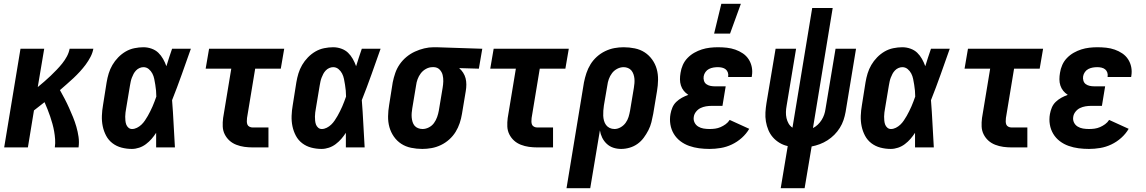

<svg xmlns="http://www.w3.org/2000/svg" viewBox="-20 -777 6040 1012"><path d="M2 0 88 -520H213L179 -318Q197 -333 214 -347.5Q231 -362 247 -377.5Q263 -393 278.5 -409Q294 -425 308 -442.5Q322 -460 332.5 -479.5Q343 -499 347 -520H472Q468 -498 457 -477Q446 -456 432 -437Q418 -418 401.5 -400Q385 -382 367.5 -365.5Q350 -349 332 -333.5Q314 -318 296 -302Q309 -279 321 -256Q333 -233 344 -208.5Q355 -184 365 -159.5Q375 -135 382.5 -109Q390 -83 394 -55.5Q398 -28 394 0H269Q272 -22 270.5 -43Q269 -64 265.5 -84Q262 -104 256.5 -124Q251 -144 244.5 -163Q238 -182 230.5 -201Q223 -220 215 -238H214Q200 -227 186.5 -216.5Q173 -206 159 -195L127 0Z M675 8Q647 8 620.5 1Q594 -6 573 -22Q552 -38 539.5 -61.5Q527 -85 521.5 -111.5Q516 -138 517 -166.5Q518 -195 523 -223L542 -343Q546 -367 553 -390Q560 -413 572.5 -434.5Q585 -456 603 -474.5Q621 -493 642.5 -505.5Q664 -518 688.5 -523Q713 -528 736 -528Q758 -528 779 -520.5Q800 -513 814.5 -499Q829 -485 839.5 -466.5Q850 -448 857 -428Q864 -451 871.5 -474Q879 -497 887 -520H986Q962 -452 938 -384.5Q914 -317 887 -249Q892 -187 895 -124.5Q898 -62 902 0H803Q803 -19 803 -38.5Q803 -58 803 -77Q792 -60 779 -45Q766 -30 749.5 -17.5Q733 -5 713.5 1.5Q694 8 675 8ZM676 -97Q689 -97 702 -103.5Q715 -110 725.5 -120Q736 -130 744 -142Q752 -154 759 -166Q766 -178 772 -190.5Q778 -203 784 -216Q790 -229 794.5 -242Q799 -255 804 -268Q804 -284 802.5 -299.5Q801 -315 798.5 -330.5Q796 -346 793 -361Q790 -376 783 -389.5Q776 -403 764 -413Q752 -423 736 -423Q726 -423 715.5 -418.5Q705 -414 697 -405.5Q689 -397 684 -387.5Q679 -378 675 -367.5Q671 -357 669 -347Q667 -337 665 -326L645 -206Q643 -195 641.5 -184Q640 -173 640 -162.5Q640 -152 641 -141Q642 -130 645.5 -120.5Q649 -111 657 -104Q665 -97 676 -97Z M1312 0Q1290 0 1268 -3Q1246 -6 1225.5 -14Q1205 -22 1189.5 -36Q1174 -50 1164.5 -69Q1155 -88 1154 -110Q1153 -132 1156 -155L1199 -415H1064L1082 -520H1478L1460 -415H1325L1282 -155Q1281 -146 1281 -137Q1281 -128 1284 -120.5Q1287 -113 1295 -109Q1303 -105 1312 -105H1395V0Z M1675 8Q1647 8 1620.5 1Q1594 -6 1573 -22Q1552 -38 1539.5 -61.5Q1527 -85 1521.5 -111.5Q1516 -138 1517 -166.5Q1518 -195 1523 -223L1542 -343Q1546 -367 1553 -390Q1560 -413 1572.5 -434.5Q1585 -456 1603 -474.5Q1621 -493 1642.5 -505.5Q1664 -518 1688.5 -523Q1713 -528 1736 -528Q1758 -528 1779 -520.5Q1800 -513 1814.5 -499Q1829 -485 1839.5 -466.5Q1850 -448 1857 -428Q1864 -451 1871.5 -474Q1879 -497 1887 -520H1986Q1962 -452 1938 -384.5Q1914 -317 1887 -249Q1892 -187 1895 -124.5Q1898 -62 1902 0H1803Q1803 -19 1803 -38.5Q1803 -58 1803 -77Q1792 -60 1779 -45Q1766 -30 1749.5 -17.5Q1733 -5 1713.5 1.5Q1694 8 1675 8ZM1676 -97Q1689 -97 1702 -103.5Q1715 -110 1725.5 -120Q1736 -130 1744 -142Q1752 -154 1759 -166Q1766 -178 1772 -190.5Q1778 -203 1784 -216Q1790 -229 1794.5 -242Q1799 -255 1804 -268Q1804 -284 1802.5 -299.5Q1801 -315 1798.5 -330.5Q1796 -346 1793 -361Q1790 -376 1783 -389.5Q1776 -403 1764 -413Q1752 -423 1736 -423Q1726 -423 1715.5 -418.5Q1705 -414 1697 -405.5Q1689 -397 1684 -387.5Q1679 -378 1675 -367.5Q1671 -357 1669 -347Q1667 -337 1665 -326L1645 -206Q1643 -195 1641.5 -184Q1640 -173 1640 -162.5Q1640 -152 1641 -141Q1642 -130 1645.5 -120.5Q1649 -111 1657 -104Q1665 -97 1676 -97Z M2206 8Q2176 8 2147 2Q2118 -4 2095 -19Q2072 -34 2056 -57Q2040 -80 2032.5 -107Q2025 -134 2025.5 -164Q2026 -194 2031 -223L2050 -343Q2055 -368 2063.5 -392.5Q2072 -417 2087 -438.5Q2102 -460 2122.5 -477Q2143 -494 2167 -505Q2191 -516 2216 -522Q2241 -528 2265 -528H2281L2522 -520L2504 -415L2400 -418Q2412 -408 2421 -394Q2430 -380 2434 -364.5Q2438 -349 2438 -331.5Q2438 -314 2435 -297L2415 -177Q2411 -152 2403 -128Q2395 -104 2381.5 -82Q2368 -60 2348 -42Q2328 -24 2304 -12.5Q2280 -1 2255 3.5Q2230 8 2206 8ZM2207 -97Q2224 -97 2240.5 -105.5Q2257 -114 2267.5 -128.5Q2278 -143 2284 -160Q2290 -177 2293 -194L2313 -314Q2316 -331 2316.5 -348.5Q2317 -366 2313 -382Q2309 -398 2297.5 -410Q2286 -422 2268 -423H2259Q2242 -423 2225.5 -414Q2209 -405 2198 -390.5Q2187 -376 2181 -359.5Q2175 -343 2173 -326L2153 -206Q2151 -194 2150 -182Q2149 -170 2150 -158Q2151 -146 2154.5 -134.5Q2158 -123 2165 -114.5Q2172 -106 2183.5 -101.5Q2195 -97 2207 -97Z M2812 0Q2790 0 2768 -3Q2746 -6 2725.5 -14Q2705 -22 2689.5 -36Q2674 -50 2664.5 -69Q2655 -88 2654 -110Q2653 -132 2656 -155L2699 -415H2564L2582 -520H2978L2960 -415H2825L2782 -155Q2781 -146 2781 -137Q2781 -128 2784 -120.5Q2787 -113 2795 -109Q2803 -105 2812 -105H2895V0Z M2966 215 3058 -343Q3063 -368 3071 -392Q3079 -416 3092.5 -438Q3106 -460 3126 -478Q3146 -496 3170 -507.5Q3194 -519 3218.5 -523.5Q3243 -528 3267 -528Q3297 -528 3326 -522Q3355 -516 3378 -501Q3401 -486 3417.5 -463Q3434 -440 3441.5 -413Q3449 -386 3448.5 -356Q3448 -326 3443 -297L3423 -177Q3419 -155 3413.5 -133Q3408 -111 3397.5 -90.5Q3387 -70 3373 -51Q3359 -32 3340 -18.5Q3321 -5 3298.5 1.5Q3276 8 3254 8Q3232 8 3212.5 1.5Q3193 -5 3178 -19Q3163 -33 3154 -51.5Q3145 -70 3142 -90L3091 215ZM3219 -97Q3235 -97 3251 -106Q3267 -115 3277.5 -129.5Q3288 -144 3293 -160.5Q3298 -177 3301 -194L3321 -314Q3323 -326 3324 -338Q3325 -350 3324 -362Q3323 -374 3319 -385.5Q3315 -397 3308 -405.5Q3301 -414 3290 -418.5Q3279 -423 3267 -423Q3250 -423 3233.5 -414.5Q3217 -406 3206 -391.5Q3195 -377 3189 -360Q3183 -343 3181 -326L3163 -221Q3161 -207 3160 -193.5Q3159 -180 3159.5 -167Q3160 -154 3163.5 -141Q3167 -128 3174.5 -118Q3182 -108 3193.5 -102.5Q3205 -97 3219 -97Z M3720 8Q3692 8 3665 4.5Q3638 1 3612.5 -8Q3587 -17 3566 -33Q3545 -49 3531.5 -71.5Q3518 -94 3513.5 -121Q3509 -148 3514 -176Q3517 -193 3524 -210Q3531 -227 3544.5 -240Q3558 -253 3574.5 -262Q3591 -271 3608 -277Q3594 -286 3584 -298.5Q3574 -311 3569 -326.5Q3564 -342 3564 -359Q3564 -376 3567 -393Q3570 -414 3579 -434.5Q3588 -455 3604 -471.5Q3620 -488 3639.5 -499Q3659 -510 3679.5 -516.5Q3700 -523 3721.5 -525.5Q3743 -528 3764 -528Q3788 -528 3811 -525.5Q3834 -523 3855.5 -515.5Q3877 -508 3895.5 -495.5Q3914 -483 3926 -464.5Q3938 -446 3942.5 -423.5Q3947 -401 3943 -377L3942 -371H3818V-373Q3820 -384 3816.5 -394.5Q3813 -405 3805 -411.5Q3797 -418 3786 -420.5Q3775 -423 3764 -423Q3752 -423 3740 -421Q3728 -419 3717 -413.5Q3706 -408 3698.5 -397.5Q3691 -387 3689 -375Q3687 -363 3690.5 -351.5Q3694 -340 3703 -333.5Q3712 -327 3723.5 -324.5Q3735 -322 3747 -322H3805L3788 -219H3730Q3716 -219 3701 -216.5Q3686 -214 3672.5 -207.5Q3659 -201 3649 -188.5Q3639 -176 3637 -162Q3634 -146 3640.5 -132Q3647 -118 3660 -110Q3673 -102 3688.5 -99.5Q3704 -97 3720 -97Q3735 -97 3749.5 -99Q3764 -101 3778 -107Q3792 -113 3805 -122.5Q3818 -132 3826 -145L3929 -98Q3914 -72 3890 -50.5Q3866 -29 3837.5 -15.5Q3809 -2 3779 3Q3749 8 3720 8ZM3744 -600 3782 -757H3885L3828 -600Z M4095 215 4132 -7Q4109 -12 4089 -24Q4069 -36 4054 -53Q4039 -70 4030 -91.5Q4021 -113 4017 -136.5Q4013 -160 4014.5 -184.5Q4016 -209 4020 -234L4068 -520H4176L4126 -219Q4123 -203 4122.5 -186.5Q4122 -170 4125.5 -154.5Q4129 -139 4136.5 -126Q4144 -113 4157 -104L4261 -735H4369L4265 -102Q4279 -109 4290.5 -120Q4302 -131 4310.5 -144.5Q4319 -158 4324 -172.5Q4329 -187 4331 -202L4384 -520H4492L4437 -187Q4433 -165 4426 -144Q4419 -123 4406.5 -103Q4394 -83 4377.5 -66.5Q4361 -50 4341.5 -37.5Q4322 -25 4300.5 -17Q4279 -9 4258 -5L4221 215Z M4675 8Q4647 8 4620.5 1Q4594 -6 4573 -22Q4552 -38 4539.5 -61.5Q4527 -85 4521.5 -111.5Q4516 -138 4517 -166.5Q4518 -195 4523 -223L4542 -343Q4546 -367 4553 -390Q4560 -413 4572.5 -434.5Q4585 -456 4603 -474.5Q4621 -493 4642.5 -505.5Q4664 -518 4688.5 -523Q4713 -528 4736 -528Q4758 -528 4779 -520.5Q4800 -513 4814.5 -499Q4829 -485 4839.5 -466.5Q4850 -448 4857 -428Q4864 -451 4871.5 -474Q4879 -497 4887 -520H4986Q4962 -452 4938 -384.5Q4914 -317 4887 -249Q4892 -187 4895 -124.5Q4898 -62 4902 0H4803Q4803 -19 4803 -38.5Q4803 -58 4803 -77Q4792 -60 4779 -45Q4766 -30 4749.5 -17.5Q4733 -5 4713.5 1.5Q4694 8 4675 8ZM4676 -97Q4689 -97 4702 -103.5Q4715 -110 4725.5 -120Q4736 -130 4744 -142Q4752 -154 4759 -166Q4766 -178 4772 -190.5Q4778 -203 4784 -216Q4790 -229 4794.5 -242Q4799 -255 4804 -268Q4804 -284 4802.5 -299.5Q4801 -315 4798.5 -330.5Q4796 -346 4793 -361Q4790 -376 4783 -389.5Q4776 -403 4764 -413Q4752 -423 4736 -423Q4726 -423 4715.5 -418.5Q4705 -414 4697 -405.5Q4689 -397 4684 -387.5Q4679 -378 4675 -367.5Q4671 -357 4669 -347Q4667 -337 4665 -326L4645 -206Q4643 -195 4641.5 -184Q4640 -173 4640 -162.5Q4640 -152 4641 -141Q4642 -130 4645.5 -120.5Q4649 -111 4657 -104Q4665 -97 4676 -97Z M5312 0Q5290 0 5268 -3Q5246 -6 5225.5 -14Q5205 -22 5189.5 -36Q5174 -50 5164.5 -69Q5155 -88 5154 -110Q5153 -132 5156 -155L5199 -415H5064L5082 -520H5478L5460 -415H5325L5282 -155Q5281 -146 5281 -137Q5281 -128 5284 -120.5Q5287 -113 5295 -109Q5303 -105 5312 -105H5395V0Z M5720 8Q5692 8 5665 4.5Q5638 1 5612.5 -8Q5587 -17 5566 -33Q5545 -49 5531.5 -71.5Q5518 -94 5513.5 -121Q5509 -148 5514 -176Q5517 -193 5524 -210Q5531 -227 5544.5 -240Q5558 -253 5574.5 -262Q5591 -271 5608 -277Q5594 -286 5584 -298.5Q5574 -311 5569 -326.5Q5564 -342 5564 -359Q5564 -376 5567 -393Q5570 -414 5579 -434.5Q5588 -455 5604 -471.5Q5620 -488 5639.5 -499Q5659 -510 5679.5 -516.5Q5700 -523 5721.5 -525.5Q5743 -528 5764 -528Q5788 -528 5811 -525.5Q5834 -523 5855.5 -515.5Q5877 -508 5895.5 -495.5Q5914 -483 5926 -464.5Q5938 -446 5942.5 -423.5Q5947 -401 5943 -377L5942 -371H5818V-373Q5820 -384 5816.5 -394.5Q5813 -405 5805 -411.5Q5797 -418 5786 -420.5Q5775 -423 5764 -423Q5752 -423 5740 -421Q5728 -419 5717 -413.5Q5706 -408 5698.5 -397.5Q5691 -387 5689 -375Q5687 -363 5690.5 -351.5Q5694 -340 5703 -333.5Q5712 -327 5723.5 -324.5Q5735 -322 5747 -322H5805L5788 -219H5730Q5716 -219 5701 -216.5Q5686 -214 5672.5 -207.5Q5659 -201 5649 -188.5Q5639 -176 5637 -162Q5634 -146 5640.5 -132Q5647 -118 5660 -110Q5673 -102 5688.5 -99.5Q5704 -97 5720 -97Q5735 -97 5749.5 -99Q5764 -101 5778 -107Q5792 -113 5805 -122.5Q5818 -132 5826 -145L5929 -98Q5914 -72 5890 -50.5Q5866 -29 5837.5 -15.5Q5809 -2 5779 3Q5749 8 5720 8Z"/></svg>

Font: Iosevka Curly Extrabold
Style: Italic
Weight: 800
Italic angle: -9°
Monospace: yes
Designer: Belleve Invis
Foundry: Belleve Invis
Version: Version 22.1.2; ttfautohint (v1.8.4)